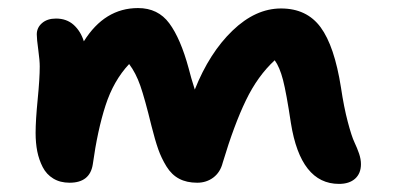

<svg xmlns="http://www.w3.org/2000/svg" viewBox="-20 -455 973 474"><path d="M151.9 -3.9Q128.4 -3.9 111.6 -14.2Q94.7 -24.4 85.4 -42.5Q76.2 -60.5 72 -81.3Q67.9 -102.1 67.9 -127Q67.9 -157.7 73 -209.5Q78.1 -261.2 78.1 -291Q78.1 -305.7 74.5 -332Q70.8 -358.4 70.8 -370.1Q70.8 -386.7 83.7 -397.9Q96.7 -409.2 118.2 -409.2Q144.5 -409.2 161.9 -393.6Q179.2 -377.9 187 -353Q238.3 -435.1 320.8 -435.1Q370.1 -435.1 397.9 -397.5Q425.8 -359.9 445.8 -286.1Q451.2 -264.2 460.9 -233.9Q497.1 -324.7 554 -379.4Q610.8 -434.1 673.8 -434.1Q737.3 -434.1 771.5 -387.7Q805.7 -341.3 821.8 -238.8Q829.1 -189.9 838.6 -154.1Q848.1 -118.2 855 -103.8Q861.8 -89.4 866.5 -75.7Q871.1 -62 871.1 -49.8Q871.1 -26.9 856.7 -13.9Q842.3 -1 816.9 -1Q722.2 -1 698.2 -150.9Q687 -225.6 678.7 -257.6Q670.4 -289.6 658.2 -306.2Q616.2 -267.6 587.2 -207.5Q558.1 -147.5 529.8 -53.2Q523.9 -29.8 506.8 -16.8Q489.7 -3.9 466.8 -3.9Q440.9 -3.9 422.4 -13.7Q403.8 -23.4 391.1 -43.9Q378.4 -64.5 370.6 -86.7Q362.8 -108.9 354 -144Q337.4 -211.9 326.4 -243.4Q315.4 -274.9 298.8 -296.9Q260.3 -255.9 240.5 -194.6Q220.7 -133.3 209 -48.8Q201.7 -3.9 151.9 -3.9Z"/></svg>

Font: Shantell Sans Irregular Bouncy
Style: Regular
Weight: 600
Designer: Stephen Nixon, Anya Danilova, Shantell Martin
Foundry: Arrow Type
Version: Version 1.006;[9816181b4]